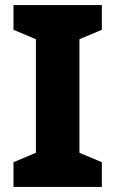

<svg xmlns="http://www.w3.org/2000/svg" viewBox="-20 -734 453 754"><path d="M380 0H33V-97L121 -134V-580L33 -617V-714H380V-617L292 -580V-134L380 -97Z"/></svg>

Font: Noto Sans Malayalam ExtraBold
Style: Regular
Weight: 800
Designer: Jelle Bosma - Monotype Design Team
Foundry: Monotype Imaging Inc.
Version: Version 2.104; ttfautohint (v1.8.4.7-5d5b)